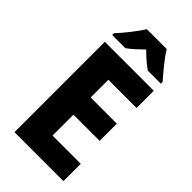

<svg xmlns="http://www.w3.org/2000/svg" viewBox="-283 -1002 1073 1073"><g transform="rotate(45 254.0 -465.0)"><path d="M347 -930H190C165 -888 111 -821 76 -784V-770H180C209 -790 235 -815 268 -847C300 -815 328 -790 358 -770H461V-784C425 -825 374 -885 347 -930ZM461 0V-137H238V-302H445V-438H238V-578H461V-714H74V0Z"/></g></svg>

Font: Noto Sans Lao Looped SemiCondensed ExtraBold
Style: Regular
Weight: 800
Width: 4
Designer: Mark Frömberg, Ben Mitchell
Foundry: The Fontpad Ltd
Version: Version 1.002